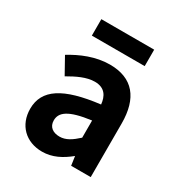

<svg xmlns="http://www.w3.org/2000/svg" viewBox="-162 -777 842 900"><g transform="rotate(30 259.0 -327.5)"><path d="M47 -136C47 -48 107 11 195 11C251 11 297 -14 340 -49L347 0H453V-290C453 -427 392 -502 268 -502C191 -502 119 -471 62 -436L111 -348C156 -374 202 -397 247 -397C302 -397 321 -361 325 -319C133 -296 47 -240 47 -136ZM412 -577V-666H126V-577ZM170 -144C170 -187 205 -217 326 -233V-140C293 -110 265 -91 231 -91C196 -91 170 -108 170 -144Z"/></g></svg>

Font: Source Sans Pro SemBd
Style: Regular
Weight: 700
Designer: Paul D. Hunt
Foundry: Adobe Systems Incorporated
Version: Version 2.020;PS 2.0;hotconv 1.0.86;makeotf.lib2.5.63406